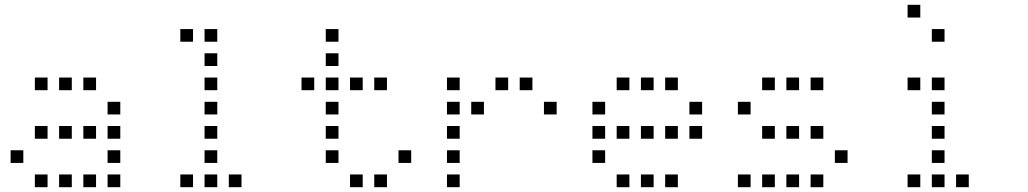

<svg xmlns="http://www.w3.org/2000/svg" viewBox="-20 -796 4240 792"><path d="M124.8 -476.2Q123.8 -476.2 123.8 -476.2Q123.8 -476.2 123.8 -475.2V-424.8Q123.8 -423.8 123.8 -423.8Q123.8 -423.8 124.8 -423.8H175.2Q176.2 -423.8 176.2 -423.8Q176.2 -423.8 176.2 -424.8V-475.2Q176.2 -476.2 176.2 -476.2Q176.2 -476.2 175.2 -476.2ZM224.8 -476.2Q223.8 -476.2 223.8 -476.2Q223.8 -476.2 223.8 -475.2V-424.8Q223.8 -423.8 223.8 -423.8Q223.8 -423.8 224.8 -423.8H275.2Q276.2 -423.8 276.2 -423.8Q276.2 -423.8 276.2 -424.8V-475.2Q276.2 -476.2 276.2 -476.2Q276.2 -476.2 275.2 -476.2ZM324.8 -476.2Q323.8 -476.2 323.8 -476.2Q323.8 -476.2 323.8 -475.2V-424.8Q323.8 -423.8 323.8 -423.8Q323.8 -423.8 324.8 -423.8H375.2Q376.2 -423.8 376.2 -423.8Q376.2 -423.8 376.2 -424.8V-475.2Q376.2 -476.2 376.2 -476.2Q376.2 -476.2 375.2 -476.2ZM424.8 -376.2Q423.8 -376.2 423.8 -376.2Q423.8 -376.2 423.8 -375.2V-324.8Q423.8 -323.8 423.8 -323.8Q423.8 -323.8 424.8 -323.8H475.2Q476.2 -323.8 476.2 -323.8Q476.2 -323.8 476.2 -324.8V-375.2Q476.2 -376.2 476.2 -376.2Q476.2 -376.2 475.2 -376.2ZM124.8 -276.2Q123.8 -276.2 123.8 -276.2Q123.8 -276.2 123.8 -275.2V-224.8Q123.8 -223.8 123.8 -223.8Q123.8 -223.8 124.8 -223.8H175.2Q176.2 -223.8 176.2 -223.8Q176.2 -223.8 176.2 -224.8V-275.2Q176.2 -276.2 176.2 -276.2Q176.2 -276.2 175.2 -276.2ZM224.8 -276.2Q223.8 -276.2 223.8 -276.2Q223.8 -276.2 223.8 -275.2V-224.8Q223.8 -223.8 223.8 -223.8Q223.8 -223.8 224.8 -223.8H275.2Q276.2 -223.8 276.2 -223.8Q276.2 -223.8 276.2 -224.8V-275.2Q276.2 -276.2 276.2 -276.2Q276.2 -276.2 275.2 -276.2ZM324.8 -276.2Q323.8 -276.2 323.8 -276.2Q323.8 -276.2 323.8 -275.2V-224.8Q323.8 -223.8 323.8 -223.8Q323.8 -223.8 324.8 -223.8H375.2Q376.2 -223.8 376.2 -223.8Q376.2 -223.8 376.2 -224.8V-275.2Q376.2 -276.2 376.2 -276.2Q376.2 -276.2 375.2 -276.2ZM424.8 -276.2Q423.8 -276.2 423.8 -276.2Q423.8 -276.2 423.8 -275.2V-224.8Q423.8 -223.8 423.8 -223.8Q423.8 -223.8 424.8 -223.8H475.2Q476.2 -223.8 476.2 -223.8Q476.2 -223.8 476.2 -224.8V-275.2Q476.2 -276.2 476.2 -276.2Q476.2 -276.2 475.2 -276.2ZM24.8 -176.2Q23.8 -176.2 23.8 -176.2Q23.8 -176.2 23.8 -175.2V-124.8Q23.8 -123.8 23.8 -123.8Q23.8 -123.8 24.8 -123.8H75.2Q76.2 -123.8 76.2 -123.8Q76.2 -123.8 76.2 -124.8V-175.2Q76.2 -176.2 76.2 -176.2Q76.2 -176.2 75.2 -176.2ZM424.8 -176.2Q423.8 -176.2 423.8 -176.2Q423.8 -176.2 423.8 -175.2V-124.8Q423.8 -123.8 423.8 -123.8Q423.8 -123.8 424.8 -123.8H475.2Q476.2 -123.8 476.2 -123.8Q476.2 -123.8 476.2 -124.8V-175.2Q476.2 -176.2 476.2 -176.2Q476.2 -176.2 475.2 -176.2ZM124.8 -76.2Q123.8 -76.2 123.8 -76.2Q123.8 -76.2 123.8 -75.2V-24.8Q123.8 -23.8 123.8 -23.8Q123.8 -23.8 124.8 -23.8H175.2Q176.2 -23.8 176.2 -23.8Q176.2 -23.8 176.2 -24.8V-75.2Q176.2 -76.2 176.2 -76.2Q176.2 -76.2 175.2 -76.2ZM224.8 -76.2Q223.8 -76.2 223.8 -76.2Q223.8 -76.2 223.8 -75.2V-24.8Q223.8 -23.8 223.8 -23.8Q223.8 -23.8 224.8 -23.8H275.2Q276.2 -23.8 276.2 -23.8Q276.2 -23.8 276.2 -24.8V-75.2Q276.2 -76.2 276.2 -76.2Q276.2 -76.2 275.2 -76.2ZM324.8 -76.2Q323.8 -76.2 323.8 -76.2Q323.8 -76.2 323.8 -75.2V-24.8Q323.8 -23.8 323.8 -23.8Q323.8 -23.8 324.8 -23.8H375.2Q376.2 -23.8 376.2 -23.8Q376.2 -23.8 376.2 -24.8V-75.2Q376.2 -76.2 376.2 -76.2Q376.2 -76.2 375.2 -76.2ZM424.8 -76.2Q423.8 -76.2 423.8 -76.2Q423.8 -76.2 423.8 -75.2V-24.8Q423.8 -23.8 423.8 -23.8Q423.8 -23.8 424.8 -23.8H475.2Q476.2 -23.8 476.2 -23.8Q476.2 -23.8 476.2 -24.8V-75.2Q476.2 -76.2 476.2 -76.2Q476.2 -76.2 475.2 -76.2Z M724.8 -676.2Q723.8 -676.2 723.8 -676.2Q723.8 -676.2 723.8 -675.2V-624.8Q723.8 -623.8 723.8 -623.8Q723.8 -623.8 724.8 -623.8H775.2Q776.2 -623.8 776.2 -623.8Q776.2 -623.8 776.2 -624.8V-675.2Q776.2 -676.2 776.2 -676.2Q776.2 -676.2 775.2 -676.2ZM824.8 -676.2Q823.8 -676.2 823.8 -676.2Q823.8 -676.2 823.8 -675.2V-624.8Q823.8 -623.8 823.8 -623.8Q823.8 -623.8 824.8 -623.8H875.2Q876.2 -623.8 876.2 -623.8Q876.2 -623.8 876.2 -624.8V-675.2Q876.2 -676.2 876.2 -676.2Q876.2 -676.2 875.2 -676.2ZM824.8 -576.2Q823.8 -576.2 823.8 -576.2Q823.8 -576.2 823.8 -575.2V-524.8Q823.8 -523.8 823.8 -523.8Q823.8 -523.8 824.8 -523.8H875.2Q876.2 -523.8 876.2 -523.8Q876.2 -523.8 876.2 -524.8V-575.2Q876.2 -576.2 876.2 -576.2Q876.2 -576.2 875.2 -576.2ZM824.8 -476.2Q823.8 -476.2 823.8 -476.2Q823.8 -476.2 823.8 -475.2V-424.8Q823.8 -423.8 823.8 -423.8Q823.8 -423.8 824.8 -423.8H875.2Q876.2 -423.8 876.2 -423.8Q876.2 -423.8 876.2 -424.8V-475.2Q876.2 -476.2 876.2 -476.2Q876.2 -476.2 875.2 -476.2ZM824.8 -376.2Q823.8 -376.2 823.8 -376.2Q823.8 -376.2 823.8 -375.2V-324.8Q823.8 -323.8 823.8 -323.8Q823.8 -323.8 824.8 -323.8H875.2Q876.2 -323.8 876.2 -323.8Q876.2 -323.8 876.2 -324.8V-375.2Q876.2 -376.2 876.2 -376.2Q876.2 -376.2 875.2 -376.2ZM824.8 -276.2Q823.8 -276.2 823.8 -276.2Q823.8 -276.2 823.8 -275.2V-224.8Q823.8 -223.8 823.8 -223.8Q823.8 -223.8 824.8 -223.8H875.2Q876.2 -223.8 876.2 -223.8Q876.2 -223.8 876.2 -224.8V-275.2Q876.2 -276.2 876.2 -276.2Q876.2 -276.2 875.2 -276.2ZM824.8 -176.2Q823.8 -176.2 823.8 -176.2Q823.8 -176.2 823.8 -175.2V-124.8Q823.8 -123.8 823.8 -123.8Q823.8 -123.8 824.8 -123.8H875.2Q876.2 -123.8 876.2 -123.8Q876.2 -123.8 876.2 -124.8V-175.2Q876.2 -176.2 876.2 -176.2Q876.2 -176.2 875.2 -176.2ZM724.8 -76.2Q723.8 -76.2 723.8 -76.2Q723.8 -76.2 723.8 -75.2V-24.8Q723.8 -23.8 723.8 -23.8Q723.8 -23.8 724.8 -23.8H775.2Q776.2 -23.8 776.2 -23.8Q776.2 -23.8 776.2 -24.8V-75.2Q776.2 -76.2 776.2 -76.2Q776.2 -76.2 775.2 -76.2ZM824.8 -76.2Q823.8 -76.2 823.8 -76.2Q823.8 -76.2 823.8 -75.2V-24.8Q823.8 -23.8 823.8 -23.8Q823.8 -23.8 824.8 -23.8H875.2Q876.2 -23.8 876.2 -23.8Q876.2 -23.8 876.2 -24.8V-75.2Q876.2 -76.2 876.2 -76.2Q876.2 -76.2 875.2 -76.2ZM924.8 -76.2Q923.8 -76.2 923.8 -76.2Q923.8 -76.2 923.8 -75.2V-24.8Q923.8 -23.8 923.8 -23.8Q923.8 -23.8 924.8 -23.8H975.2Q976.2 -23.8 976.2 -23.8Q976.2 -23.8 976.2 -24.8V-75.2Q976.2 -76.2 976.2 -76.2Q976.2 -76.2 975.2 -76.2Z M1324.8 -676.2Q1323.8 -676.2 1323.8 -676.2Q1323.8 -676.2 1323.8 -675.2V-624.8Q1323.8 -623.8 1323.8 -623.8Q1323.8 -623.8 1324.8 -623.8H1375.2Q1376.2 -623.8 1376.2 -623.8Q1376.2 -623.8 1376.2 -624.8V-675.2Q1376.2 -676.2 1376.2 -676.2Q1376.2 -676.2 1375.2 -676.2ZM1324.8 -576.2Q1323.8 -576.2 1323.8 -576.2Q1323.8 -576.2 1323.8 -575.2V-524.8Q1323.8 -523.8 1323.8 -523.8Q1323.8 -523.8 1324.8 -523.8H1375.2Q1376.2 -523.8 1376.2 -523.8Q1376.2 -523.8 1376.2 -524.8V-575.2Q1376.2 -576.2 1376.2 -576.2Q1376.2 -576.2 1375.2 -576.2ZM1224.8 -476.2Q1223.8 -476.2 1223.8 -476.2Q1223.8 -476.2 1223.8 -475.2V-424.8Q1223.8 -423.8 1223.8 -423.8Q1223.8 -423.8 1224.8 -423.8H1275.2Q1276.2 -423.8 1276.2 -423.8Q1276.2 -423.8 1276.2 -424.8V-475.2Q1276.2 -476.2 1276.2 -476.2Q1276.2 -476.2 1275.2 -476.2ZM1324.8 -476.2Q1323.8 -476.2 1323.8 -476.2Q1323.8 -476.2 1323.8 -475.2V-424.8Q1323.8 -423.8 1323.8 -423.8Q1323.8 -423.8 1324.8 -423.8H1375.2Q1376.2 -423.8 1376.2 -423.8Q1376.2 -423.8 1376.2 -424.8V-475.2Q1376.2 -476.2 1376.2 -476.2Q1376.2 -476.2 1375.2 -476.2ZM1424.8 -476.2Q1423.8 -476.2 1423.8 -476.2Q1423.8 -476.2 1423.8 -475.2V-424.8Q1423.8 -423.8 1423.8 -423.8Q1423.8 -423.8 1424.8 -423.8H1475.2Q1476.2 -423.8 1476.2 -423.8Q1476.2 -423.8 1476.2 -424.8V-475.2Q1476.2 -476.2 1476.2 -476.2Q1476.2 -476.2 1475.2 -476.2ZM1524.8 -476.2Q1523.8 -476.2 1523.8 -476.2Q1523.8 -476.2 1523.8 -475.2V-424.8Q1523.8 -423.8 1523.8 -423.8Q1523.8 -423.8 1524.8 -423.8H1575.2Q1576.2 -423.8 1576.2 -423.8Q1576.2 -423.8 1576.2 -424.8V-475.2Q1576.2 -476.2 1576.2 -476.2Q1576.2 -476.2 1575.2 -476.2ZM1324.8 -376.2Q1323.8 -376.2 1323.8 -376.2Q1323.8 -376.2 1323.8 -375.2V-324.8Q1323.8 -323.8 1323.8 -323.8Q1323.8 -323.8 1324.8 -323.8H1375.2Q1376.2 -323.8 1376.2 -323.8Q1376.2 -323.8 1376.2 -324.8V-375.2Q1376.2 -376.2 1376.2 -376.2Q1376.2 -376.2 1375.2 -376.2ZM1324.8 -276.2Q1323.8 -276.2 1323.8 -276.2Q1323.8 -276.2 1323.8 -275.2V-224.8Q1323.8 -223.8 1323.8 -223.8Q1323.8 -223.8 1324.8 -223.8H1375.2Q1376.2 -223.8 1376.2 -223.8Q1376.2 -223.8 1376.2 -224.8V-275.2Q1376.2 -276.2 1376.2 -276.2Q1376.2 -276.2 1375.2 -276.2ZM1324.8 -176.2Q1323.8 -176.2 1323.8 -176.2Q1323.8 -176.2 1323.8 -175.2V-124.8Q1323.8 -123.8 1323.8 -123.8Q1323.8 -123.8 1324.8 -123.8H1375.2Q1376.2 -123.8 1376.2 -123.8Q1376.2 -123.8 1376.2 -124.8V-175.2Q1376.2 -176.2 1376.2 -176.2Q1376.2 -176.2 1375.2 -176.2ZM1624.8 -176.2Q1623.8 -176.2 1623.8 -176.2Q1623.8 -176.2 1623.8 -175.2V-124.8Q1623.8 -123.8 1623.8 -123.8Q1623.8 -123.8 1624.8 -123.8H1675.2Q1676.2 -123.8 1676.2 -123.8Q1676.2 -123.8 1676.2 -124.8V-175.2Q1676.2 -176.2 1676.2 -176.2Q1676.2 -176.2 1675.2 -176.2ZM1424.8 -76.2Q1423.8 -76.2 1423.8 -76.2Q1423.8 -76.2 1423.8 -75.2V-24.8Q1423.8 -23.8 1423.8 -23.8Q1423.8 -23.8 1424.8 -23.8H1475.2Q1476.2 -23.8 1476.2 -23.8Q1476.2 -23.8 1476.2 -24.8V-75.2Q1476.2 -76.2 1476.2 -76.2Q1476.2 -76.2 1475.2 -76.2ZM1524.8 -76.2Q1523.8 -76.2 1523.8 -76.2Q1523.8 -76.2 1523.8 -75.2V-24.8Q1523.8 -23.8 1523.8 -23.8Q1523.8 -23.8 1524.8 -23.8H1575.2Q1576.2 -23.8 1576.2 -23.8Q1576.2 -23.8 1576.2 -24.8V-75.2Q1576.2 -76.2 1576.2 -76.2Q1576.2 -76.2 1575.2 -76.2Z M1824.8 -476.2Q1823.8 -476.2 1823.8 -476.2Q1823.8 -476.2 1823.8 -475.2V-424.8Q1823.8 -423.8 1823.8 -423.8Q1823.8 -423.8 1824.8 -423.8H1875.2Q1876.2 -423.8 1876.2 -423.8Q1876.2 -423.8 1876.2 -424.8V-475.2Q1876.2 -476.2 1876.2 -476.2Q1876.2 -476.2 1875.2 -476.2ZM2024.8 -476.2Q2023.8 -476.2 2023.8 -476.2Q2023.8 -476.2 2023.8 -475.2V-424.8Q2023.8 -423.8 2023.8 -423.8Q2023.8 -423.8 2024.8 -423.8H2075.2Q2076.2 -423.8 2076.2 -423.8Q2076.2 -423.8 2076.2 -424.8V-475.2Q2076.2 -476.2 2076.2 -476.2Q2076.2 -476.2 2075.2 -476.2ZM2124.8 -476.2Q2123.8 -476.2 2123.8 -476.2Q2123.8 -476.2 2123.8 -475.2V-424.8Q2123.8 -423.8 2123.8 -423.8Q2123.8 -423.8 2124.8 -423.8H2175.2Q2176.2 -423.8 2176.2 -423.8Q2176.2 -423.8 2176.2 -424.8V-475.2Q2176.2 -476.2 2176.2 -476.2Q2176.2 -476.2 2175.2 -476.2ZM1824.8 -376.2Q1823.8 -376.2 1823.8 -376.2Q1823.8 -376.2 1823.8 -375.2V-324.8Q1823.8 -323.8 1823.8 -323.8Q1823.8 -323.8 1824.8 -323.8H1875.2Q1876.2 -323.8 1876.2 -323.8Q1876.2 -323.8 1876.2 -324.8V-375.2Q1876.2 -376.2 1876.2 -376.2Q1876.2 -376.2 1875.2 -376.2ZM1924.8 -376.2Q1923.8 -376.2 1923.8 -376.2Q1923.8 -376.2 1923.8 -375.2V-324.8Q1923.8 -323.8 1923.8 -323.8Q1923.8 -323.8 1924.8 -323.8H1975.2Q1976.2 -323.8 1976.2 -323.8Q1976.2 -323.8 1976.2 -324.8V-375.2Q1976.2 -376.2 1976.2 -376.2Q1976.2 -376.2 1975.2 -376.2ZM2224.8 -376.2Q2223.8 -376.2 2223.8 -376.2Q2223.8 -376.2 2223.8 -375.2V-324.8Q2223.8 -323.8 2223.8 -323.8Q2223.8 -323.8 2224.8 -323.8H2275.2Q2276.2 -323.8 2276.2 -323.8Q2276.2 -323.8 2276.2 -324.8V-375.2Q2276.2 -376.2 2276.2 -376.2Q2276.2 -376.2 2275.2 -376.2ZM1824.8 -276.2Q1823.8 -276.2 1823.8 -276.2Q1823.8 -276.2 1823.8 -275.2V-224.8Q1823.8 -223.8 1823.8 -223.8Q1823.8 -223.8 1824.8 -223.8H1875.2Q1876.2 -223.8 1876.2 -223.8Q1876.2 -223.8 1876.2 -224.8V-275.2Q1876.2 -276.2 1876.2 -276.2Q1876.2 -276.2 1875.2 -276.2ZM1824.8 -176.2Q1823.8 -176.2 1823.8 -176.2Q1823.8 -176.2 1823.8 -175.2V-124.8Q1823.8 -123.8 1823.8 -123.8Q1823.8 -123.8 1824.8 -123.8H1875.2Q1876.2 -123.8 1876.2 -123.8Q1876.2 -123.8 1876.2 -124.8V-175.2Q1876.2 -176.2 1876.2 -176.2Q1876.2 -176.2 1875.2 -176.2ZM1824.8 -76.2Q1823.8 -76.2 1823.8 -76.2Q1823.8 -76.2 1823.8 -75.2V-24.8Q1823.8 -23.8 1823.8 -23.8Q1823.8 -23.8 1824.8 -23.8H1875.2Q1876.2 -23.8 1876.2 -23.8Q1876.2 -23.8 1876.2 -24.8V-75.2Q1876.2 -76.2 1876.2 -76.2Q1876.2 -76.2 1875.2 -76.2Z M2524.8 -476.2Q2523.8 -476.2 2523.8 -476.2Q2523.8 -476.2 2523.8 -475.2V-424.8Q2523.8 -423.8 2523.8 -423.8Q2523.8 -423.8 2524.8 -423.8H2575.2Q2576.2 -423.8 2576.2 -423.8Q2576.2 -423.8 2576.2 -424.8V-475.2Q2576.2 -476.2 2576.2 -476.2Q2576.2 -476.2 2575.2 -476.2ZM2624.8 -476.2Q2623.8 -476.2 2623.8 -476.2Q2623.8 -476.2 2623.8 -475.2V-424.8Q2623.8 -423.8 2623.8 -423.8Q2623.8 -423.8 2624.8 -423.8H2675.2Q2676.2 -423.8 2676.2 -423.8Q2676.2 -423.8 2676.2 -424.8V-475.2Q2676.2 -476.2 2676.2 -476.2Q2676.2 -476.2 2675.2 -476.2ZM2724.8 -476.2Q2723.8 -476.2 2723.8 -476.2Q2723.8 -476.2 2723.8 -475.2V-424.8Q2723.8 -423.8 2723.8 -423.8Q2723.8 -423.8 2724.8 -423.8H2775.2Q2776.2 -423.8 2776.2 -423.8Q2776.2 -423.8 2776.2 -424.8V-475.2Q2776.2 -476.2 2776.2 -476.2Q2776.2 -476.2 2775.2 -476.2ZM2424.8 -376.2Q2423.8 -376.2 2423.8 -376.2Q2423.8 -376.2 2423.8 -375.2V-324.8Q2423.8 -323.8 2423.8 -323.8Q2423.8 -323.8 2424.8 -323.8H2475.2Q2476.2 -323.8 2476.2 -323.8Q2476.2 -323.8 2476.2 -324.8V-375.2Q2476.2 -376.2 2476.2 -376.2Q2476.2 -376.2 2475.2 -376.2ZM2824.8 -376.2Q2823.8 -376.2 2823.8 -376.2Q2823.8 -376.2 2823.8 -375.2V-324.8Q2823.8 -323.8 2823.8 -323.8Q2823.8 -323.8 2824.8 -323.8H2875.2Q2876.2 -323.8 2876.2 -323.8Q2876.2 -323.8 2876.2 -324.8V-375.2Q2876.2 -376.2 2876.2 -376.2Q2876.2 -376.2 2875.2 -376.2ZM2424.8 -276.2Q2423.8 -276.2 2423.8 -276.2Q2423.8 -276.2 2423.8 -275.2V-224.8Q2423.8 -223.8 2423.8 -223.8Q2423.8 -223.8 2424.8 -223.8H2475.2Q2476.2 -223.8 2476.2 -223.8Q2476.2 -223.8 2476.2 -224.8V-275.2Q2476.2 -276.2 2476.2 -276.2Q2476.2 -276.2 2475.2 -276.2ZM2524.8 -276.2Q2523.8 -276.2 2523.8 -276.2Q2523.8 -276.2 2523.8 -275.2V-224.8Q2523.8 -223.8 2523.8 -223.8Q2523.8 -223.8 2524.8 -223.8H2575.2Q2576.2 -223.8 2576.2 -223.8Q2576.2 -223.8 2576.2 -224.8V-275.2Q2576.2 -276.2 2576.2 -276.2Q2576.2 -276.2 2575.2 -276.2ZM2624.8 -276.2Q2623.8 -276.2 2623.8 -276.2Q2623.8 -276.2 2623.8 -275.2V-224.8Q2623.8 -223.8 2623.8 -223.8Q2623.8 -223.8 2624.8 -223.8H2675.2Q2676.2 -223.8 2676.2 -223.8Q2676.2 -223.8 2676.2 -224.8V-275.2Q2676.2 -276.2 2676.2 -276.2Q2676.2 -276.2 2675.2 -276.2ZM2724.8 -276.2Q2723.8 -276.2 2723.8 -276.2Q2723.8 -276.2 2723.8 -275.2V-224.8Q2723.8 -223.8 2723.8 -223.8Q2723.8 -223.8 2724.8 -223.8H2775.2Q2776.2 -223.8 2776.2 -223.8Q2776.2 -223.8 2776.2 -224.8V-275.2Q2776.2 -276.2 2776.2 -276.2Q2776.2 -276.2 2775.2 -276.2ZM2824.8 -276.2Q2823.8 -276.2 2823.8 -276.2Q2823.8 -276.2 2823.8 -275.2V-224.8Q2823.8 -223.8 2823.8 -223.8Q2823.8 -223.8 2824.8 -223.8H2875.2Q2876.2 -223.8 2876.2 -223.8Q2876.2 -223.8 2876.2 -224.8V-275.2Q2876.2 -276.2 2876.2 -276.2Q2876.2 -276.2 2875.2 -276.2ZM2424.8 -176.2Q2423.8 -176.2 2423.8 -176.2Q2423.8 -176.2 2423.8 -175.2V-124.8Q2423.8 -123.8 2423.8 -123.8Q2423.8 -123.8 2424.8 -123.8H2475.2Q2476.2 -123.8 2476.2 -123.8Q2476.2 -123.8 2476.2 -124.8V-175.2Q2476.2 -176.2 2476.2 -176.2Q2476.2 -176.2 2475.2 -176.2ZM2524.8 -76.2Q2523.8 -76.2 2523.8 -76.2Q2523.8 -76.2 2523.8 -75.2V-24.8Q2523.8 -23.8 2523.8 -23.8Q2523.8 -23.8 2524.8 -23.8H2575.2Q2576.2 -23.8 2576.2 -23.8Q2576.2 -23.8 2576.2 -24.8V-75.2Q2576.2 -76.2 2576.2 -76.2Q2576.2 -76.2 2575.2 -76.2ZM2624.8 -76.2Q2623.8 -76.2 2623.8 -76.2Q2623.8 -76.2 2623.8 -75.2V-24.8Q2623.8 -23.8 2623.8 -23.8Q2623.8 -23.8 2624.8 -23.8H2675.2Q2676.2 -23.8 2676.2 -23.8Q2676.2 -23.8 2676.2 -24.8V-75.2Q2676.2 -76.2 2676.2 -76.2Q2676.2 -76.2 2675.2 -76.2ZM2724.8 -76.2Q2723.8 -76.2 2723.8 -76.2Q2723.8 -76.2 2723.8 -75.2V-24.8Q2723.8 -23.8 2723.8 -23.8Q2723.8 -23.8 2724.8 -23.8H2775.2Q2776.2 -23.8 2776.2 -23.8Q2776.2 -23.8 2776.2 -24.8V-75.2Q2776.2 -76.2 2776.2 -76.2Q2776.2 -76.2 2775.2 -76.2Z M3124.8 -476.2Q3123.8 -476.2 3123.8 -476.2Q3123.8 -476.2 3123.8 -475.2V-424.8Q3123.8 -423.8 3123.8 -423.8Q3123.8 -423.8 3124.8 -423.8H3175.2Q3176.2 -423.8 3176.2 -423.8Q3176.2 -423.8 3176.2 -424.8V-475.2Q3176.2 -476.2 3176.2 -476.2Q3176.2 -476.2 3175.2 -476.2ZM3224.8 -476.2Q3223.8 -476.2 3223.8 -476.2Q3223.8 -476.2 3223.8 -475.2V-424.8Q3223.8 -423.8 3223.8 -423.8Q3223.8 -423.8 3224.8 -423.8H3275.2Q3276.2 -423.8 3276.2 -423.8Q3276.2 -423.8 3276.2 -424.8V-475.2Q3276.2 -476.2 3276.2 -476.2Q3276.2 -476.2 3275.2 -476.2ZM3324.8 -476.2Q3323.8 -476.2 3323.8 -476.2Q3323.8 -476.2 3323.8 -475.2V-424.8Q3323.8 -423.8 3323.8 -423.8Q3323.8 -423.8 3324.8 -423.8H3375.2Q3376.2 -423.8 3376.2 -423.8Q3376.2 -423.8 3376.2 -424.8V-475.2Q3376.2 -476.2 3376.2 -476.2Q3376.2 -476.2 3375.2 -476.2ZM3024.8 -376.2Q3023.8 -376.2 3023.8 -376.2Q3023.8 -376.2 3023.8 -375.2V-324.8Q3023.8 -323.8 3023.8 -323.8Q3023.8 -323.8 3024.8 -323.8H3075.2Q3076.2 -323.8 3076.2 -323.8Q3076.2 -323.8 3076.2 -324.8V-375.2Q3076.2 -376.2 3076.2 -376.2Q3076.2 -376.2 3075.2 -376.2ZM3124.8 -276.2Q3123.8 -276.2 3123.8 -276.2Q3123.8 -276.2 3123.8 -275.2V-224.8Q3123.8 -223.8 3123.8 -223.8Q3123.8 -223.8 3124.8 -223.8H3175.2Q3176.2 -223.8 3176.2 -223.8Q3176.2 -223.8 3176.2 -224.8V-275.2Q3176.2 -276.2 3176.2 -276.2Q3176.2 -276.2 3175.2 -276.2ZM3224.8 -276.2Q3223.8 -276.2 3223.8 -276.2Q3223.8 -276.2 3223.8 -275.2V-224.8Q3223.8 -223.8 3223.8 -223.8Q3223.8 -223.8 3224.8 -223.8H3275.2Q3276.2 -223.8 3276.2 -223.8Q3276.2 -223.8 3276.2 -224.8V-275.2Q3276.2 -276.2 3276.2 -276.2Q3276.2 -276.2 3275.2 -276.2ZM3324.8 -276.2Q3323.8 -276.2 3323.8 -276.2Q3323.8 -276.2 3323.8 -275.2V-224.8Q3323.8 -223.8 3323.8 -223.8Q3323.8 -223.8 3324.8 -223.8H3375.2Q3376.2 -223.8 3376.2 -223.8Q3376.2 -223.8 3376.2 -224.8V-275.2Q3376.2 -276.2 3376.2 -276.2Q3376.2 -276.2 3375.2 -276.2ZM3424.8 -176.2Q3423.8 -176.2 3423.8 -176.2Q3423.8 -176.2 3423.8 -175.2V-124.8Q3423.8 -123.8 3423.8 -123.8Q3423.8 -123.8 3424.8 -123.8H3475.2Q3476.2 -123.8 3476.2 -123.8Q3476.2 -123.8 3476.2 -124.8V-175.2Q3476.2 -176.2 3476.2 -176.2Q3476.2 -176.2 3475.2 -176.2ZM3024.8 -76.2Q3023.8 -76.2 3023.8 -76.2Q3023.8 -76.2 3023.8 -75.2V-24.8Q3023.8 -23.8 3023.8 -23.8Q3023.8 -23.8 3024.8 -23.8H3075.2Q3076.2 -23.8 3076.2 -23.8Q3076.2 -23.8 3076.2 -24.8V-75.2Q3076.2 -76.2 3076.2 -76.2Q3076.2 -76.2 3075.2 -76.2ZM3124.8 -76.2Q3123.8 -76.2 3123.8 -76.2Q3123.8 -76.2 3123.8 -75.2V-24.8Q3123.8 -23.8 3123.8 -23.8Q3123.8 -23.8 3124.8 -23.8H3175.2Q3176.2 -23.8 3176.2 -23.8Q3176.2 -23.8 3176.2 -24.8V-75.2Q3176.2 -76.2 3176.2 -76.2Q3176.2 -76.2 3175.2 -76.2ZM3224.8 -76.2Q3223.8 -76.2 3223.8 -76.2Q3223.8 -76.2 3223.8 -75.2V-24.8Q3223.8 -23.8 3223.8 -23.8Q3223.8 -23.8 3224.8 -23.8H3275.2Q3276.2 -23.8 3276.2 -23.8Q3276.2 -23.8 3276.2 -24.8V-75.2Q3276.2 -76.2 3276.2 -76.2Q3276.2 -76.2 3275.2 -76.2ZM3324.8 -76.2Q3323.8 -76.2 3323.8 -76.2Q3323.8 -76.2 3323.8 -75.2V-24.8Q3323.8 -23.8 3323.8 -23.8Q3323.8 -23.8 3324.8 -23.8H3375.2Q3376.2 -23.8 3376.2 -23.8Q3376.2 -23.8 3376.2 -24.8V-75.2Q3376.2 -76.2 3376.2 -76.2Q3376.2 -76.2 3375.2 -76.2Z M3724.8 -776.2Q3723.8 -776.2 3723.8 -776.2Q3723.8 -776.2 3723.8 -775.2V-724.8Q3723.8 -723.8 3723.8 -723.8Q3723.8 -723.8 3724.8 -723.8H3775.2Q3776.2 -723.8 3776.2 -723.8Q3776.2 -723.8 3776.2 -724.8V-775.2Q3776.2 -776.2 3776.2 -776.2Q3776.2 -776.2 3775.2 -776.2ZM3824.8 -676.2Q3823.8 -676.2 3823.8 -676.2Q3823.8 -676.2 3823.8 -675.2V-624.8Q3823.8 -623.8 3823.8 -623.8Q3823.8 -623.8 3824.8 -623.8H3875.2Q3876.2 -623.8 3876.2 -623.8Q3876.2 -623.8 3876.2 -624.8V-675.2Q3876.2 -676.2 3876.2 -676.2Q3876.2 -676.2 3875.2 -676.2ZM3724.8 -476.2Q3723.8 -476.2 3723.8 -476.2Q3723.8 -476.2 3723.8 -475.2V-424.8Q3723.8 -423.8 3723.8 -423.8Q3723.8 -423.8 3724.8 -423.8H3775.2Q3776.2 -423.8 3776.2 -423.8Q3776.2 -423.8 3776.2 -424.8V-475.2Q3776.2 -476.2 3776.2 -476.2Q3776.2 -476.2 3775.2 -476.2ZM3824.8 -476.2Q3823.8 -476.2 3823.8 -476.2Q3823.8 -476.2 3823.8 -475.2V-424.8Q3823.8 -423.8 3823.8 -423.8Q3823.8 -423.8 3824.8 -423.8H3875.2Q3876.2 -423.8 3876.2 -423.8Q3876.2 -423.8 3876.2 -424.8V-475.2Q3876.2 -476.2 3876.2 -476.2Q3876.2 -476.2 3875.2 -476.2ZM3824.8 -376.2Q3823.8 -376.2 3823.8 -376.2Q3823.8 -376.2 3823.8 -375.2V-324.8Q3823.8 -323.8 3823.8 -323.8Q3823.8 -323.8 3824.8 -323.8H3875.2Q3876.2 -323.8 3876.2 -323.8Q3876.2 -323.8 3876.2 -324.8V-375.2Q3876.2 -376.2 3876.2 -376.2Q3876.2 -376.2 3875.2 -376.2ZM3824.8 -276.2Q3823.8 -276.2 3823.8 -276.2Q3823.8 -276.2 3823.8 -275.2V-224.8Q3823.8 -223.8 3823.8 -223.8Q3823.8 -223.8 3824.8 -223.8H3875.2Q3876.2 -223.8 3876.2 -223.8Q3876.2 -223.8 3876.2 -224.8V-275.2Q3876.2 -276.2 3876.2 -276.2Q3876.2 -276.2 3875.2 -276.2ZM3824.8 -176.2Q3823.8 -176.2 3823.8 -176.2Q3823.8 -176.2 3823.8 -175.2V-124.8Q3823.8 -123.8 3823.8 -123.8Q3823.8 -123.8 3824.8 -123.8H3875.2Q3876.2 -123.8 3876.2 -123.8Q3876.2 -123.8 3876.2 -124.8V-175.2Q3876.2 -176.2 3876.2 -176.2Q3876.2 -176.2 3875.2 -176.2ZM3724.8 -76.2Q3723.8 -76.2 3723.8 -76.2Q3723.8 -76.2 3723.8 -75.2V-24.8Q3723.8 -23.8 3723.8 -23.8Q3723.8 -23.8 3724.8 -23.8H3775.2Q3776.2 -23.8 3776.2 -23.8Q3776.2 -23.8 3776.2 -24.8V-75.2Q3776.2 -76.2 3776.2 -76.2Q3776.2 -76.2 3775.2 -76.2ZM3824.8 -76.2Q3823.8 -76.2 3823.8 -76.2Q3823.8 -76.2 3823.8 -75.2V-24.8Q3823.8 -23.8 3823.8 -23.8Q3823.8 -23.8 3824.8 -23.8H3875.2Q3876.2 -23.8 3876.2 -23.8Q3876.2 -23.8 3876.2 -24.8V-75.2Q3876.2 -76.2 3876.2 -76.2Q3876.2 -76.2 3875.2 -76.2ZM3924.8 -76.2Q3923.8 -76.2 3923.8 -76.2Q3923.8 -76.2 3923.8 -75.2V-24.8Q3923.8 -23.8 3923.8 -23.8Q3923.8 -23.8 3924.8 -23.8H3975.2Q3976.2 -23.8 3976.2 -23.8Q3976.2 -23.8 3976.2 -24.8V-75.2Q3976.2 -76.2 3976.2 -76.2Q3976.2 -76.2 3975.2 -76.2Z"/></svg>

Font: Doto Black
Style: Regular
Weight: 900
Monospace: yes
Version: Version 1.000